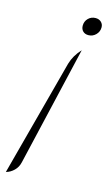

<svg xmlns="http://www.w3.org/2000/svg" viewBox="-152 -547 464 813"><g transform="rotate(15 80.5 -140.0)"><path d="M196 -472Q196 -453 182.5 -439.5Q169 -426 150 -426Q135 -426 126 -435Q117 -444 117 -459Q117 -478 130 -491Q143 -504 162 -504Q177 -504 186.5 -495Q196 -486 196 -472ZM18 166Q13 189 -2.5 204Q-18 219 -37 224L99 -287Q110 -325 140 -357Z"/></g></svg>

Font: Srisakdi
Style: Regular
Weight: 400
Designer: Cadson Demak Co.,Ltd.
Foundry: Cadson Demak Co.,Ltd.
Version: Version 1.000